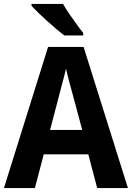

<svg xmlns="http://www.w3.org/2000/svg" viewBox="-20 -954 669 974"><path d="M473 0 428 -171H202L157 0H0L224 -716H404L629 0ZM349 -474Q341 -503 331 -540Q321 -577 315 -606Q311 -588 304 -561.5Q297 -535 290.5 -511Q284 -487 281 -474L234 -295H397ZM300 -934Q312 -912 331 -884.5Q350 -857 369 -830.5Q388 -804 402 -787V-774H306Q289 -787 266 -806.5Q243 -826 218.5 -848Q194 -870 173.5 -890Q153 -910 140 -924V-934Z"/></svg>

Font: Noto Sans Tamil SemiCondensed
Style: Bold
Weight: 700
Width: 4
Designer: Jelle Bosma - Monotype Design Team
Foundry: Monotype Imaging Inc.
Version: Version 2.004; ttfautohint (v1.8.4.7-5d5b)